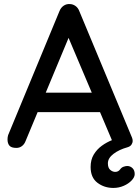

<svg xmlns="http://www.w3.org/2000/svg" viewBox="-20 -724 685 945"><path d="M538 201Q493 201 459.5 175.5Q426 150 426 98Q426 62 441.5 36.5Q457 11 481 -6.5Q505 -24 533 -35Q561 -46 585 -53L584 -21L541 -10L305 -567L331 -570L106 -30Q100 -14 88 -5Q76 4 61 4Q36 4 26.5 -7Q17 -18 17 -38Q17 -49 20 -59L273 -670Q280 -687 293.5 -696Q307 -705 323 -704Q338 -704 351 -695Q364 -686 370 -670L630 -46Q633 -38 633 -31Q633 -21 627 -12Q621 -3 607 1Q567 12 539 33Q511 54 511 80Q511 102 522.5 112Q534 122 547 122Q562 122 571 110Q578 100 588.5 96.5Q599 93 606 93Q621 93 632 103.5Q643 114 643 133Q643 148 628 164Q613 180 589 190.5Q565 201 538 201ZM160 -172 191 -268H474L491 -172Z"/></svg>

Font: Quicksand SemiBold
Style: Regular
Weight: 600
Designer: Andrew Paglinawan
Foundry: Andrew Paglinawan
Version: Version 3.006